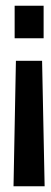

<svg xmlns="http://www.w3.org/2000/svg" viewBox="-20 -647 176 666"><path d="M131.3 -514.2H30.8V-627H131.3ZM134.8 -1H26.9L35.2 -436H126Z"/></svg>

Font: Keraleeyam
Style: Regular
Weight: 400
Designer: Hussain K. H.
Foundry: Swathanthra Malayalam Computing(SMC) http://smc.org.in
Version: Version 3.0.0+20221109